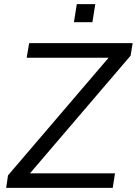

<svg xmlns="http://www.w3.org/2000/svg" viewBox="-20 -915 666 935"><path d="M10 0 19 -61 509 -634H110L122 -705H626L616 -644L126 -71H540L529 0ZM340 -807 354 -895H444L430 -807Z"/></svg>

Font: Nunito Sans
Style: Italic
Weight: 400
Italic angle: -9°
Designer: Vernon Adams
Foundry: Vernon Adams
Version: Version 3.006; ttfautohint (v1.8.3)